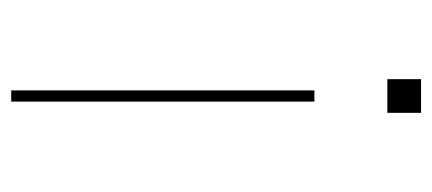

<svg xmlns="http://www.w3.org/2000/svg" viewBox="-234 -536 770 342"><g transform="rotate(-90 151.0 -365.0)"><path d="M141 -730H161V-190H141ZM121 -60H181V0H121Z"/></g></svg>

Font: Enso Thin
Style: Regular
Weight: 100
Designer: Coji Morishita
Foundry: UNDERFOREST DESIGN
Version: Version 1.000